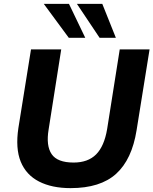

<svg xmlns="http://www.w3.org/2000/svg" viewBox="-20 -960 792 991"><path d="M344 11Q248 11 181.5 -23Q115 -57 87 -125.5Q59 -194 75 -300L140 -705H296L231 -292Q217 -208 246.5 -164.5Q276 -121 360 -121Q434 -121 476 -163Q518 -205 533 -294L598 -705H752L685 -288Q661 -137 579.5 -63Q498 11 344 11ZM494 -765 377 -940H508L578 -765ZM335 -765 206 -940H336L420 -765Z"/></svg>

Font: Mulish ExtraBold
Style: Italic
Weight: 800
Italic angle: -9°
Designer: Vernon Adams
Foundry: Vernon Adams
Version: Version 3.603; ttfautohint (v1.8.3)